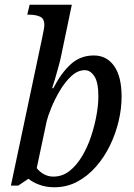

<svg xmlns="http://www.w3.org/2000/svg" viewBox="-20 -780 566 810"><path d="M209 10Q174 10 145 -1Q116 -12 100 -26L57 3H26L157 -616Q167 -662 167 -674Q167 -702 148.5 -710Q130 -718 104 -718H95L105 -760H283L236 -535Q232 -517 225 -492.5Q218 -468 211.5 -445Q205 -422 200 -408H205Q238 -472 278.5 -509Q319 -546 376 -546Q430 -546 461.5 -501.5Q493 -457 493 -372Q493 -322 480.5 -269Q468 -216 444 -166.5Q420 -117 385 -77Q350 -37 306 -13.5Q262 10 209 10ZM205 -35Q243 -35 273 -58.5Q303 -82 326 -120.5Q349 -159 364 -204Q379 -249 387 -293.5Q395 -338 395 -373Q395 -433 378 -458.5Q361 -484 338 -484Q308 -484 281 -459Q254 -434 232.5 -397.5Q211 -361 196.5 -325.5Q182 -290 177 -269L135 -71Q146 -56 164.5 -45.5Q183 -35 205 -35Z"/></svg>

Font: Noto Serif SemiCondensed
Style: Italic
Weight: 400
Width: 4
Italic angle: -12°
Designer: Monotype Design Team
Foundry: Monotype Imaging Inc.
Version: Version 2.013